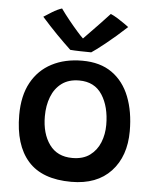

<svg xmlns="http://www.w3.org/2000/svg" viewBox="-54 -806 695 865"><g transform="rotate(5 293.0 -373.0)"><path d="M300.5 14Q168.5 14 104.8 -58Q41 -130 41 -266Q41 -353.5 73.8 -413Q106.5 -472.5 165.5 -503.2Q224.5 -534 303 -534Q384.5 -534 437.8 -496.2Q491 -458.5 517.2 -391.5Q543.5 -324.5 543.5 -236.5Q543.5 -122.5 479.8 -54.2Q416 14 300.5 14ZM296 -93.5Q344.5 -93.5 375.2 -116.2Q406 -139 420.8 -175.8Q435.5 -212.5 435.5 -255Q435.5 -337.5 401 -390.8Q366.5 -444 297 -444Q249.5 -444 218.2 -420.8Q187 -397.5 171.8 -358.2Q156.5 -319 156.5 -270Q156.5 -192 192 -142.8Q227.5 -93.5 296 -93.5ZM412.5 -755Q426 -749.5 443.8 -738.5Q461.5 -727.5 476.2 -717Q491 -706.5 495.5 -703Q446 -657 401.5 -621.5Q357 -586 339.5 -575Q319 -575 290 -575.8Q261 -576.5 244.5 -578Q212 -608.5 179.2 -642Q146.5 -675.5 110.5 -716Q124 -725 147.5 -739.5Q171 -754 191.5 -760.5Q208.5 -736.5 229.5 -710.5Q250.5 -684.5 268.8 -663.8Q287 -643 297 -634Q307.5 -645 327.5 -665.5Q347.5 -686 370.2 -709.8Q393 -733.5 412.5 -755Z"/></g></svg>

Font: Grandstander Medium
Style: Regular
Weight: 500
Designer: Tyler Finck
Foundry: Etcetera Type Co
Version: Version 1.200; ttfautohint (v1.8.3)